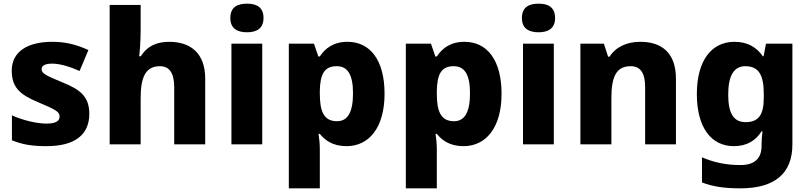

<svg xmlns="http://www.w3.org/2000/svg" viewBox="-20 -787 4414 1047"><path d="M467 -166C467 -263 414 -300 320 -338C226 -377 207 -387 207 -410C207 -430 227 -440 265 -440C306 -440 360 -424 414 -400L462 -514C395 -545 335 -559 265 -559C131 -559 44 -506 44 -402C44 -310 89 -271 187 -230C287 -188 305 -177 305 -151C305 -127 284 -113 233 -113C185 -113 109 -129 45 -158V-22C104 2 156 10 234 10C394 10 467 -57 467 -166Z M747 -627V-760H578V0H747V-251C747 -363 772 -426 852 -426C905 -426 930 -387 930 -311V0H1099V-358C1099 -499 1017 -559 903 -559C837 -559 783 -537 748 -480H739C742 -504 747 -560 747 -627Z M1327 -767C1277 -767 1236 -750 1236 -689C1236 -629 1277 -611 1327 -611C1376 -611 1417 -629 1417 -689C1417 -750 1376 -767 1327 -767ZM1410 -549H1242V0H1410Z M1875 -559C1797 -559 1752 -522 1724 -479H1716L1692 -549H1555V240H1724V28C1724 -4 1721 -32 1717 -57H1724C1751 -24 1792 10 1870 10C1990 10 2077 -88 2077 -276C2077 -460 1998 -559 1875 -559ZM1816 -426C1876 -426 1905 -380 1905 -278C1905 -175 1876 -126 1818 -126C1746 -126 1724 -179 1724 -277V-292C1726 -382 1748 -426 1816 -426Z M2513 -559C2435 -559 2390 -522 2362 -479H2354L2330 -549H2193V240H2362V28C2362 -4 2359 -32 2355 -57H2362C2389 -24 2430 10 2508 10C2628 10 2715 -88 2715 -276C2715 -460 2636 -559 2513 -559ZM2454 -426C2514 -426 2543 -380 2543 -278C2543 -175 2514 -126 2456 -126C2384 -126 2362 -179 2362 -277V-292C2364 -382 2386 -426 2454 -426Z M2917 -767C2867 -767 2826 -750 2826 -689C2826 -629 2867 -611 2917 -611C2966 -611 3007 -629 3007 -689C3007 -750 2966 -767 2917 -767ZM3000 -549H2832V0H3000Z M3472 -559C3399 -559 3339 -532 3304 -478H3296L3273 -549H3145V0H3314V-250C3314 -363 3337 -426 3419 -426C3474 -426 3498 -387 3498 -311V0H3666V-358C3666 -499 3588 -559 3472 -559Z M3985 -559C3860 -559 3780 -457 3780 -274C3780 -92 3858 10 3982 10C4052 10 4101 -20 4133 -71H4138C4135 -48 4133 -22 4133 -3V8C4133 77 4095 113 4018 113C3937 113 3875 99 3808 71V208C3871 232 3935 240 4018 240C4207 240 4301 157 4301 1V-549H4157L4144 -480H4140C4106 -529 4057 -559 3985 -559ZM4044 -426C4118 -426 4145 -377 4145 -275V-254C4145 -160 4116 -121 4046 -121C3981 -121 3951 -168 3951 -271C3951 -374 3982 -426 4044 -426Z"/></svg>

Font: Noto Sans Arabic UI XBd
Style: Regular
Weight: 800
Designer: Monotype Design Team, Nadine Chahine and Nizar Qandah
Foundry: Monotype Imaging Inc.
Version: Version 2.010